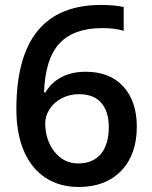

<svg xmlns="http://www.w3.org/2000/svg" viewBox="-20 -743 611 773"><path d="M45.9 -304.2Q45.9 -723.1 387.2 -723.1Q440.9 -723.1 478 -714.8V-619.1Q440.9 -629.9 392.1 -629.9Q277.3 -629.9 219.7 -568.4Q162.1 -506.8 157.2 -371.1H163.1Q186 -410.6 227.5 -432.4Q269 -454.1 325.2 -454.1Q422.4 -454.1 476.6 -394.5Q530.8 -335 530.8 -232.9Q530.8 -120.6 468 -55.4Q405.3 9.8 296.9 9.8Q220.2 9.8 163.6 -27.1Q106.9 -64 76.4 -134.5Q45.9 -205.1 45.9 -304.2ZM294.9 -85Q354 -85 386 -123Q418 -161.1 418 -231.9Q418 -293.5 387.9 -328.6Q357.9 -363.8 297.9 -363.8Q260.7 -363.8 229.5 -347.9Q198.2 -332 180.2 -304.4Q162.1 -276.9 162.1 -248Q162.1 -179.2 199.5 -132.1Q236.8 -85 294.9 -85Z"/></svg>

Font: f1_46825          
Style: Regular
Weight: 600
Foundry: Ascender Corporation
Version: Version 1.10